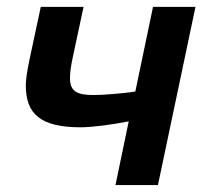

<svg xmlns="http://www.w3.org/2000/svg" viewBox="-20 -532 591 552"><path d="M97.2 -512.2H220.2L189 -366.2Q185.1 -347.7 183.1 -333.5Q181.2 -319.3 181.2 -308.1Q181.2 -293.9 184.8 -284.4Q188.5 -274.9 196.5 -269.3Q204.6 -263.7 217.3 -261.2Q230 -258.8 248 -258.8Q258.8 -258.8 273.7 -259.5Q288.6 -260.3 305.2 -261.7Q321.8 -263.2 338.4 -264.9Q355 -266.6 369.1 -269L419.9 -512.2H542L434.1 0H312L350.1 -183.1Q332 -179.7 313 -176.5Q293.9 -173.3 275.9 -171.1Q257.8 -168.9 241.5 -167.5Q225.1 -166 211.9 -166Q169.4 -166 139.4 -173.1Q109.4 -180.2 90.3 -195.1Q71.3 -210 62.7 -232.7Q54.2 -255.4 54.2 -287.1Q54.2 -296.9 56.4 -313.7Q58.6 -330.6 64 -356.9Z"/></svg>

Font: Lorenzo Sans
Style: Bold Italic
Weight: 700
Italic angle: -12°
Foundry: Intel Corporation
Version: Version 1.00; ttfautohint (v1.5)